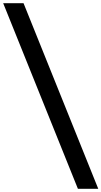

<svg xmlns="http://www.w3.org/2000/svg" viewBox="-27 -982 637 1205"><path d="M-7 -962H120.7L589.7 203H462Z"/></svg>

Font: Matangi Light
Style: Regular
Weight: 300
Designer: Prashant Pant
Foundry: The Graphic Ant
Version: Version 3.002